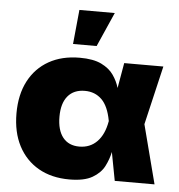

<svg xmlns="http://www.w3.org/2000/svg" viewBox="-54 -824 828 887"><g transform="rotate(5 359.5 -380.0)"><path d="M299.8 11.7Q217.3 11.7 156.7 -22.9Q96.2 -57.6 63.2 -121.1Q30.3 -184.6 30.3 -271.5Q30.3 -358.4 63.2 -421.4Q96.2 -484.4 156.7 -518.6Q217.3 -552.7 299.8 -552.7Q362.8 -552.7 400.1 -534.4Q437.5 -516.1 457 -487.8Q476.6 -459.5 485.4 -428.7L505.9 -545.9H687.5L623.5 -272.9L694.3 0H509.8L484.9 -131.8Q478 -98.1 461.2 -65.2Q444.3 -32.2 406.5 -10.3Q368.7 11.7 299.8 11.7ZM458.5 -272.9 458 -274.4Q445.8 -341.3 414.6 -371.8Q383.3 -402.3 336.4 -402.3Q285.2 -402.3 257.3 -368.9Q229.5 -335.4 229.5 -273.4Q229.5 -210.9 256.3 -177.2Q283.2 -143.6 332.5 -143.6Q382.3 -143.6 414.8 -176.8Q447.3 -210 458 -271.5ZM262.7 -613.3 278.3 -772.5H442.4L372.1 -613.3Z"/></g></svg>

Font: Inter Black
Style: Regular
Weight: 900
Designer: Rasmus Andersson
Foundry: rsms
Version: Version 4.000;git-a52131595